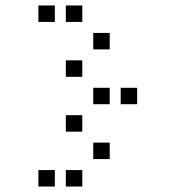

<svg xmlns="http://www.w3.org/2000/svg" viewBox="-20 -700 640 700"><path d="M121 -680Q120 -680 120 -680Q120 -680 120 -679V-621Q120 -620 120 -620Q120 -620 121 -620H179Q180 -620 180 -620Q180 -620 180 -621V-679Q180 -680 180 -680Q180 -680 179 -680ZM221 -680Q220 -680 220 -680Q220 -680 220 -679V-621Q220 -620 220 -620Q220 -620 221 -620H279Q280 -620 280 -620Q280 -620 280 -621V-679Q280 -680 280 -680Q280 -680 279 -680ZM321 -580Q320 -580 320 -580Q320 -580 320 -579V-521Q320 -520 320 -520Q320 -520 321 -520H379Q380 -520 380 -520Q380 -520 380 -521V-579Q380 -580 380 -580Q380 -580 379 -580ZM221 -480Q220 -480 220 -480Q220 -480 220 -479V-421Q220 -420 220 -420Q220 -420 221 -420H279Q280 -420 280 -420Q280 -420 280 -421V-479Q280 -480 280 -480Q280 -480 279 -480ZM321 -380Q320 -380 320 -380Q320 -380 320 -379V-321Q320 -320 320 -320Q320 -320 321 -320H379Q380 -320 380 -320Q380 -320 380 -321V-379Q380 -380 380 -380Q380 -380 379 -380ZM421 -380Q420 -380 420 -380Q420 -380 420 -379V-321Q420 -320 420 -320Q420 -320 421 -320H479Q480 -320 480 -320Q480 -320 480 -321V-379Q480 -380 480 -380Q480 -380 479 -380ZM221 -280Q220 -280 220 -280Q220 -280 220 -279V-221Q220 -220 220 -220Q220 -220 221 -220H279Q280 -220 280 -220Q280 -220 280 -221V-279Q280 -280 280 -280Q280 -280 279 -280ZM321 -180Q320 -180 320 -180Q320 -180 320 -179V-121Q320 -120 320 -120Q320 -120 321 -120H379Q380 -120 380 -120Q380 -120 380 -121V-179Q380 -180 380 -180Q380 -180 379 -180ZM121 -80Q120 -80 120 -80Q120 -80 120 -79V-21Q120 -20 120 -20Q120 -20 121 -20H179Q180 -20 180 -20Q180 -20 180 -21V-79Q180 -80 180 -80Q180 -80 179 -80ZM221 -80Q220 -80 220 -80Q220 -80 220 -79V-21Q220 -20 220 -20Q220 -20 221 -20H279Q280 -20 280 -20Q280 -20 280 -21V-79Q280 -80 280 -80Q280 -80 279 -80Z"/></svg>

Font: Doto Black Medium
Style: Regular
Weight: 500
Monospace: yes
Version: Version 1.000